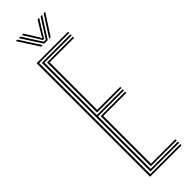

<svg xmlns="http://www.w3.org/2000/svg" viewBox="-317 -954 957 957"><g transform="rotate(-45 161.0 -475.5)"><path d="M67.5 0V-800H289.2V-791.5H77.2V-8.5H289.2V0ZM106.8 -34.2V-387.8H279.2V-379.2H116.5V-42.8H289.2V-34.2ZM87.2 -17V-783H289.2V-774.2H97V-405H279.2V-396.2H97V-25.8H289.2V-17ZM106.8 -413.5V-765.8H289.2V-757.2H116.5V-422H279.2V-413.5ZM72 -951.2H82.8L153 -842.2H142.2ZM93.2 -951.2H104.2L157.5 -867.8L168.8 -850.5H182.5L193.5 -867.8L247 -951.2H258L188 -842.2H163.2ZM114.5 -951.2H125.5L169.8 -879.5L172.8 -870.8H178.5L181.5 -879.5L225.8 -951.2H236.8L188.5 -874L180.8 -859.5H170.5L163 -874ZM268.5 -951.2H279.2L208.8 -842.2H198.2Z"/></g></svg>

Font: Big Shoulders Inline Text Thin ExtraLight
Style: Regular
Weight: 250
Version: Version 2.002